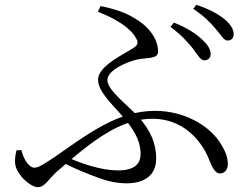

<svg xmlns="http://www.w3.org/2000/svg" viewBox="-20 -768 1040 800"><path d="M830.5 -516.6C846 -516.4 857.7 -525.9 857.7 -541.8C857.7 -563.1 846.1 -580.9 821.6 -603.9C796.3 -627.6 759.8 -652 704.6 -673.9L690.3 -655.8C734.6 -624 762.9 -591.2 783.9 -565.6C804.2 -538.6 815.1 -516.8 830.5 -516.6ZM508.3 -4.2C580.1 -4.2 630.8 -36.8 630.8 -106.7C630.8 -167.6 609.5 -223.7 553.6 -284.8C510.8 -330.1 427.4 -393 427.4 -433.9C427.4 -476.7 512.2 -511.9 554.5 -520.6C594 -528.5 638.7 -521.5 638.7 -552.7C638.7 -609 595.5 -661.8 537.7 -693.8C496.1 -719.6 449.6 -731.9 399.1 -742.9L387.8 -719C462.4 -690.2 524.2 -651.6 547.1 -608.5C557.1 -590.4 555.5 -581.5 536.7 -568.7C496.7 -541.6 388.5 -494.1 388.5 -435.5C388.5 -381.8 460.5 -322.2 504.7 -266.9C550.3 -210.5 565.8 -168.7 565.8 -126.5C565.8 -83.8 538.3 -58 472.8 -58C397.5 -58 314 -88.4 248.4 -118L231.4 -96C289.6 -65.1 342 -45.1 386 -28.6C431.2 -11.5 469.9 -4.2 508.3 -4.2ZM137.2 11.8C167.4 11.8 180.5 -20.2 216.8 -52.8C368 -185.1 482.4 -273.2 615.8 -273.2C735.9 -273.2 816.1 -191.6 851.3 -102.9C863.2 -72 876.4 -45.4 896 -45.4C918.9 -45.4 929.3 -63.7 929.3 -84.9C929.3 -112.5 918.9 -141 893.2 -179C850.9 -241.8 752.3 -306.1 625.6 -306.1C470 -306.1 347.5 -210.7 207.4 -113.6C153.1 -77.4 138.3 -69.4 122.7 -69.4C101.9 -69.4 78.3 -102.7 69.2 -142.5L48.7 -141.7C44.8 -125.8 42.5 -111.2 42.5 -93.4C42.5 -44.6 106.1 11.8 137.2 11.8ZM927.5 -599.2C942 -599.2 953.7 -607.3 953.7 -625C953.7 -645.8 941.3 -666.4 915.7 -687.8C890.5 -708.6 853.2 -729.8 797.9 -747.9L785.4 -731.4C832.4 -699 857.4 -673.2 878.9 -647.3C901.6 -622.3 912.1 -599.2 927.5 -599.2Z"/></svg>

Font: Source Han Serif TW VF
Style: Regular
Weight: 250
Designer: Ryoko NISHIZUKA 西塚涼子 (kana & ideographs); Frank Grießhammer (Latin, Greek & Cyrillic); Wenlong ZHANG 张文龙 (bopomofo); San
Foundry: Adobe
Version: Version 2.002;hotconv 1.1.0;makeotfexe 2.6.0